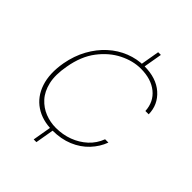

<svg xmlns="http://www.w3.org/2000/svg" viewBox="-205 -699 903 903"><g transform="rotate(45 246.5 -248.0)"><path d="M184 104 203 -6H221L202 104ZM289 -490 308 -600H326L307 -490ZM216 12Q149 12 102 -19.5Q55 -51 35.5 -109.5Q16 -168 30 -248Q41 -308 67.5 -356Q94 -404 131.5 -438Q169 -472 214.5 -490Q260 -508 308 -508Q388 -508 435 -466.5Q482 -425 483 -362H461Q458 -420 416 -454Q374 -488 305 -488Q253 -488 200 -461.5Q147 -435 106.5 -382Q66 -329 52 -248Q40 -183 50.5 -137.5Q61 -92 87 -63.5Q113 -35 147.5 -21.5Q182 -8 219 -8Q265 -8 305 -23Q345 -38 375.5 -66Q406 -94 421 -134H443Q428 -93 396.5 -59.5Q365 -26 319.5 -7Q274 12 216 12Z"/></g></svg>

Font: DM Sans 36pt Thin
Style: Italic
Weight: 250
Italic angle: -10°
Designer: Colophon Foundry, Jonny Pinhorn
Foundry: Colophon Foundry
Version: Version 4.004;gftools[0.9.30]